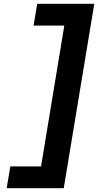

<svg xmlns="http://www.w3.org/2000/svg" viewBox="-20 -843 540 1006"><path d="M15 143 34 29H195L317 -709H156L175 -823H474L314 143Z"/></svg>

Font: Iosevka Heavy
Style: Italic
Weight: 900
Italic angle: -9°
Monospace: yes
Designer: Belleve Invis
Foundry: Belleve Invis
Version: Version 32.5.0; ttfautohint (v1.8.4)